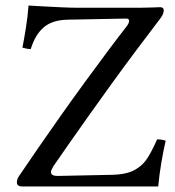

<svg xmlns="http://www.w3.org/2000/svg" viewBox="-20 -673 630 693"><path d="M551 0H60Q41 0 41 -15Q41 -27 49 -38Q80 -84 119 -140.5Q158 -197 201.5 -258.5Q245 -320 288.5 -379.5Q332 -439 370.5 -490.5Q409 -542 438 -579Q446 -590 446 -597Q446 -606 436 -606L225 -602Q169 -601 138 -574.5Q107 -548 91 -496Q83 -496 76 -497.5Q69 -499 61 -501Q67 -532 73.5 -572.5Q80 -613 83 -653Q102 -652 135.5 -650Q169 -648 205 -646.5Q241 -645 264 -645H485Q508 -645 528.5 -646Q549 -647 558 -647Q571 -647 571 -636Q571 -628 567 -619.5Q563 -611 547 -591Q512 -545 470 -489Q428 -433 385 -373.5Q342 -314 301.5 -257Q261 -200 227.5 -152Q194 -104 172 -72Q164 -58 164 -52Q164 -38 187 -38H189L382 -42Q437 -43 467 -60Q497 -77 514.5 -106Q532 -135 547 -170Q557 -170 565 -168.5Q573 -167 578 -165Q569 -126 562 -84Q555 -42 551 0Z"/></svg>

Font: Ponomar
Style: Regular
Weight: 400
Version: Version 1.301; ttfautohint (v1.8.4.7-5d5b)